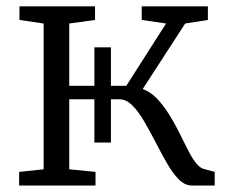

<svg xmlns="http://www.w3.org/2000/svg" viewBox="-20 -572 698 592"><path d="M39 0V-42L114.5 -50V-499.5L40 -510.5V-552.5H273V-510.5L193.5 -499.5V-307.5H369.5L492 -499.5L417 -510.5V-552.5H621V-510.5L551 -499.5L420 -297.5Q444.5 -288.5 464 -268Q483.5 -247.5 500.2 -221Q517 -194.5 531 -166.5Q545 -138.5 557.5 -113.5Q570 -88.5 582.2 -72Q594.5 -55.5 607 -51.5L642 -42V0H571Q550 0 531 -19.2Q512 -38.5 494.8 -68.8Q477.5 -99 460 -133Q442.5 -167 424.8 -197.5Q407 -228 388 -247Q369 -266 347 -266H193.5V-50L274.5 -42V0ZM271 -132.5V-426H322V-132.5Z"/></svg>

Font: Merriweather 24pt Light
Style: Regular
Weight: 300
Designer: Eben Sorkin
Foundry: Eben Sorkin
Version: Version 2.100